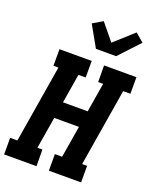

<svg xmlns="http://www.w3.org/2000/svg" viewBox="-179 -1098 967 1198"><g transform="rotate(20 304.5 -499.0)"><path d="M214 0H-1V-110H47L132 -625H99V-735H313V-625H265L233 -431H397L429 -625H396L395 -735H610V-625H562L477 -110H510V0H296V-110H344L379 -321H215L180 -110H213ZM312 -815 233 -955 299 -994 389 -884 516 -998 572 -950 446 -815Z"/></g></svg>

Font: Iosevka HT Extrabold Extended
Style: Italic
Weight: 800
Width: 7
Italic angle: -9°
Monospace: yes
Designer: Belleve Invis
Foundry: Belleve Invis
Version: Version 32.3.0; ttfautohint (v1.8.4)